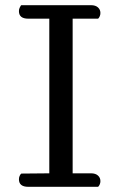

<svg xmlns="http://www.w3.org/2000/svg" viewBox="-20 -720 494 740"><path d="M62 -51 170 -52V-648H89Q53 -648 53 -677Q53 -684 55.5 -689.5Q58 -695 60 -698L62 -700H331Q348 -700 357.5 -691.5Q367 -683 367 -670Q367 -663 364.5 -657.5Q362 -652 360 -650L358 -648H260V-52H331Q348 -52 357.5 -43.5Q367 -35 367 -22Q367 -15 364.5 -9.5Q362 -4 360 -2L358 0H89Q53 0 53 -29Q53 -36 55.5 -41.5Q58 -47 60 -49Z"/></svg>

Font: Sofia
Style: Regular
Weight: 400
Designer: Paula Nazal and Daniel Hernndez
Foundry: Paula Nazal, Daniel Hernndez
Version: Version 1.001